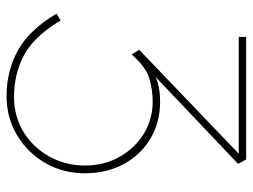

<svg xmlns="http://www.w3.org/2000/svg" viewBox="-110 -630 750 569"><g transform="rotate(90 264.5 -345.0)"><path d="M264 10Q190 10 129 -23.5Q68 -57 20 -138L40 -150Q90 -68 146 -40Q202 -12 266 -12Q325 -12 371 -40.5Q417 -69 443.5 -117Q470 -165 470 -222Q470 -279 444.5 -324.5Q419 -370 376 -396.5Q333 -423 280 -423Q248 -423 213.5 -413.5Q179 -404 141 -361L127 -383L435 -678H89V-700H452L465 -676L208 -432Q239 -445 280 -445Q342 -445 390 -416.5Q438 -388 465.5 -337.5Q493 -287 493 -222Q493 -158 463 -105.5Q433 -53 381 -21.5Q329 10 264 10Z"/></g></svg>

Font: Lexend Thin
Style: Regular
Weight: 100
Designer: Bonnie Shaver-Troup, Thomas Jockin
Foundry: Lexend
Version: Version 1.007; ttfautohint (v1.8.3)